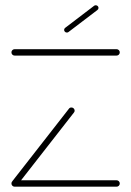

<svg xmlns="http://www.w3.org/2000/svg" viewBox="-20 -702 494 722"><path d="M430.4 -12.2Q430.4 -7 426.9 -3.5Q423.3 0 418.5 0H34.8Q30 0 26.5 -3.5Q23 -7 23 -12.2Q23 -17 26.5 -20.6Q30 -24.1 34.8 -24.1H418.5Q423.3 -24.1 426.9 -20.6Q430.4 -17 430.4 -12.2ZM36.7 -2.6Q31.5 -2.6 28 -6.1Q24.4 -9.6 24.4 -14.4Q24.4 -18.9 27.4 -21.9L239.3 -293.3Q242.6 -297.8 248.5 -297.8Q253.7 -297.8 257.2 -294.3Q260.7 -290.7 260.7 -285.9Q260.7 -281.5 257.8 -278.5L45.9 -7Q42.6 -2.6 36.7 -2.6ZM430.4 -505.2Q430.4 -500 426.9 -496.5Q423.3 -493 418.5 -493H34.8Q30 -493 26.5 -496.5Q23 -500 23 -505.2Q23 -510 26.5 -513.5Q30 -517 34.8 -517H418.5Q423.3 -517 426.9 -513.5Q430.4 -510 430.4 -505.2ZM231.5 -579.6Q227 -579.6 224.1 -582.6Q221.1 -585.6 221.1 -589.6Q221.1 -594.4 225.2 -597.4L334.1 -680.4Q336.7 -682.2 340 -682.2Q344.4 -682.2 347.4 -679.3Q350.4 -676.3 350.4 -672.2Q350.4 -667.4 346.3 -664.4L237.4 -581.5Q234.8 -579.6 231.5 -579.6Z"/></svg>

Font: 26F Galaxy Sans Thin
Style: Regular
Weight: 100
Designer: C₂₉H₂₅N₃O₅
Version: Version 1.100